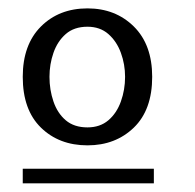

<svg xmlns="http://www.w3.org/2000/svg" viewBox="-20 -668 457 449"><path d="M335.9 -488.3Q335.9 -411.1 293 -369.6Q250 -328.1 184.6 -328.1Q118.2 -328.1 75.7 -369.6Q33.2 -411.1 33.2 -488.3Q33.2 -563.5 75.7 -606Q118.2 -648.4 184.6 -648.4Q250 -648.4 293 -606Q335.9 -563.5 335.9 -488.3ZM33.2 -239.3V-273.4H339.8V-239.3ZM272.5 -488.3Q272.5 -517.6 262.7 -544.4Q252.9 -571.3 233.4 -588.4Q213.9 -605.5 184.6 -605.5Q153.3 -605.5 133.8 -588.4Q114.3 -571.3 105 -544.4Q95.7 -517.6 95.7 -488.3Q95.7 -458 105 -430.7Q114.3 -403.3 133.8 -386.7Q153.3 -370.1 184.6 -370.1Q213.9 -370.1 233.4 -386.7Q252.9 -403.3 262.7 -430.7Q272.5 -458 272.5 -488.3Z"/></svg>

Font: Namkio Khamti Book
Style: Regular
Weight: 500
Designer: Debbi Hosken
Foundry: SIL International
Version: Version 3.917